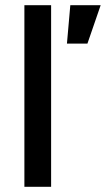

<svg xmlns="http://www.w3.org/2000/svg" viewBox="-20 -720 408 740"><path d="M317 -552H238L251 -700H368ZM74 0V-700H177V0Z"/></svg>

Font: Inclusive Sans Medium
Style: Regular
Weight: 500
Designer: Olivia King
Foundry: Olivia King
Version: Version 2.004